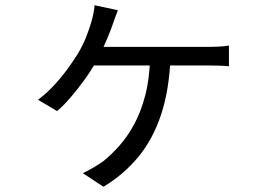

<svg xmlns="http://www.w3.org/2000/svg" viewBox="-20 -632 1040 733"><path d="M430 -593Q425 -579 420 -566.5Q415 -554 411 -541Q404 -520 393 -493.5Q382 -467 370 -441.5Q358 -416 347 -397Q329 -364 302.5 -327.5Q276 -291 249 -259.5Q222 -228 198 -208L125 -251Q156 -274 184.5 -304.5Q213 -335 236.5 -367Q260 -399 276 -425Q296 -458 309 -491Q322 -524 330 -553Q334 -567 337 -582.5Q340 -598 341 -612ZM330 -453Q343 -453 378 -453Q413 -453 460.5 -453Q508 -453 559 -453Q610 -453 656 -453Q702 -453 734.5 -453Q767 -453 776 -453Q792 -453 814 -454Q836 -455 854 -458V-379Q834 -381 812.5 -381.5Q791 -382 776 -382Q767 -382 734.5 -382Q702 -382 655.5 -382Q609 -382 557.5 -382Q506 -382 458 -382Q410 -382 373.5 -382Q337 -382 323 -382ZM631 -413Q626 -288 595 -194.5Q564 -101 508.5 -33.5Q453 34 375 81L296 29Q312 22 336 8Q360 -6 375 -17Q406 -42 436.5 -76.5Q467 -111 492.5 -158Q518 -205 534.5 -268Q551 -331 553 -413Z"/></svg>

Font: Noto Sans SC Thin
Style: Regular
Weight: 400
Version: Version 2.004-H2;hotconv 1.0.118;makeotfexe 2.5.65603